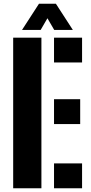

<svg xmlns="http://www.w3.org/2000/svg" viewBox="-20 -1000 484 1020"><path d="M50 0V-800H200V0ZM267 0V-132H416V0ZM267 -341V-473H406V-341ZM267 -668V-800H416V-668ZM97 -841 187 -980H277L367 -841H268L232 -903L196 -841Z"/></svg>

Font: Big Shoulders Stencil Text Thin Black
Style: Regular
Weight: 900
Version: Version 2.001